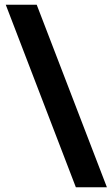

<svg xmlns="http://www.w3.org/2000/svg" viewBox="-20 -731 472 812"><path d="M300.8 61 4.4 -710.9H135.3L432.1 61Z"/></svg>

Font: Vazirmatn RD UI FD SemiBold
Style: Regular
Weight: 600
Designer: Saber Rastikerdar
Foundry: Saber Rastikerdar
Version: Version 33.003